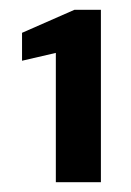

<svg xmlns="http://www.w3.org/2000/svg" viewBox="-20 -724 268 392"><path d="M94 -352V-616L25 -600V-657L132 -704H186V-352Z"/></svg>

Font: DM Sans 9pt
Style: Semibold
Weight: 600
Designer: Colophon Foundry, Jonny Pinhorn
Foundry: Colophon Foundry
Version: Version 4.004;gftools[0.9.30]